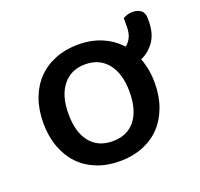

<svg xmlns="http://www.w3.org/2000/svg" viewBox="-101 -642 802 768"><g transform="rotate(-20 300.5 -258.0)"><path d="M286 14Q232 14 188 -3.5Q144 -21 113.5 -53Q83 -85 66 -131Q49 -177 49 -234Q49 -291 66 -337Q83 -383 114 -415Q145 -447 189 -464.5Q233 -482 286 -482Q342 -482 386.5 -463Q431 -444 463 -409Q477 -419 486 -437Q495 -455 495 -485V-519Q505 -524 514.5 -527Q524 -530 537 -530Q557 -530 571 -519.5Q585 -509 585 -485V-475Q585 -421 562 -388Q539 -355 504 -340Q523 -291 523 -234Q523 -177 506 -131Q489 -85 458.5 -53Q428 -21 384 -3.5Q340 14 286 14ZM156 -234Q156 -156 190 -113.5Q224 -71 286 -71Q348 -71 382 -113.5Q416 -156 416 -234Q416 -311 381.5 -354.5Q347 -398 286 -398Q226 -398 191 -355Q156 -312 156 -234Z"/></g></svg>

Font: Baloo 2 Latin Medium
Style: Regular
Weight: 500
Designer: Sarang Kulkarni and Ek Type
Foundry: Ek Type
Version: Version 1.001